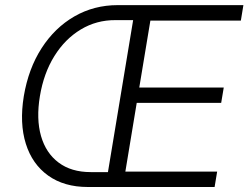

<svg xmlns="http://www.w3.org/2000/svg" viewBox="-20 -748 994 768"><path d="M331.5 0Q236.3 0 172.6 -45.7Q108.9 -91.3 83.3 -173.1Q57.6 -254.9 75.2 -363.3Q93.8 -473.6 146.5 -555.4Q199.2 -637.2 277.6 -682.4Q356 -727.5 450.7 -727.5H551.3L541 -667.5H441.9Q366.2 -668 303.2 -630.1Q240.2 -592.3 197.5 -523.7Q154.8 -455.1 139.6 -363.3Q124.5 -272.5 144 -204.1Q163.6 -135.7 214.4 -97.7Q265.1 -59.6 342.8 -59.6H440.9L429.7 0ZM401.9 0 522.5 -727.5H953.6L943.4 -665.5H581.5L537.1 -397.9H875L864.7 -336.4H526.9L481.4 -61.5H848.6L838.4 0Z"/></svg>

Font: Inter 17pt Light
Style: Italic
Weight: 300
Italic angle: -9.3988°
Version: Version 4.001;git-66647c0bb